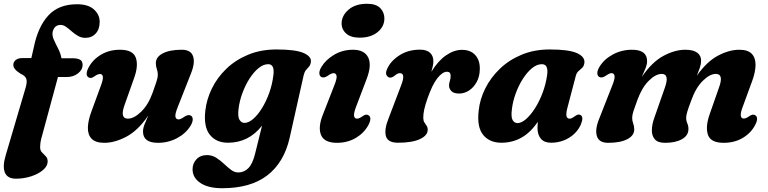

<svg xmlns="http://www.w3.org/2000/svg" viewBox="-32 -743 4066 1017"><path d="M38.5 -398.5Q38.5 -414.5 51.2 -425Q64 -435.5 87 -435.5H134L148 -496.5Q170 -602.5 224.5 -661.5Q279 -720.5 376 -720.5Q435.5 -720.5 465.8 -692.8Q496 -665 496 -627.5Q496 -588.5 475 -565.5Q454 -542.5 420 -542.5Q399 -542.5 381.2 -552.8Q363.5 -563 348.2 -576.5Q333 -590 318.5 -600.5Q304 -611 289 -611Q256 -611 247 -574.5Q243 -556 253 -533.2Q263 -510.5 276 -485.5Q289 -460.5 293.5 -434.5H352.5Q377.5 -434.5 391.5 -427Q405.5 -419.5 405.5 -399.5Q405.5 -373.5 381 -354.2Q356.5 -335 322 -335H275L187 -10Q183 5 181.8 16.8Q180.5 28.5 180.5 37Q180.5 54 190.5 64.2Q200.5 74.5 210.5 84.8Q220.5 95 220.5 112Q220.5 136.5 196 157.5Q171.5 178.5 132.8 191Q94 203.5 52.5 203.5Q7 203.5 -6.2 170.8Q-19.5 138 -1.5 78.5L104 -279.5Q113 -310.5 107 -326.2Q101 -342 78.5 -351.5Q38.5 -376 38.5 -398.5Z M979 -130.5Q988.5 -125 988.8 -110.8Q989 -96.5 978 -78Q953.5 -37 906.8 -11.8Q860 13.5 805 13.5Q725.5 13.5 725.5 -46Q725.5 -63.5 733.8 -84.8Q742 -106 753.5 -131Q698.5 -51 637 -18.8Q575.5 13.5 520.5 13.5Q474 13.5 453.2 -8.2Q432.5 -30 433.5 -67.8Q434.5 -105.5 453 -154.5L503 -291Q515 -323 512.8 -337Q510.5 -351 497.5 -351Q485.5 -351 468 -338.5Q449.5 -324.5 436.5 -333.5Q417 -346.5 437.5 -386Q460 -428 503.8 -453.8Q547.5 -479.5 603.5 -479.5Q671.5 -479.5 687 -438Q702.5 -396.5 678.5 -330L628 -187.5Q601.5 -114.5 645.5 -114.5Q677.5 -114.5 715.2 -150.8Q753 -187 776.5 -252Q790.5 -291 797.2 -312Q804 -333 804 -347Q804 -362.5 798.8 -376.8Q793.5 -391 793.5 -409Q793.5 -441 830 -460.2Q866.5 -479.5 931.5 -479.5Q979.5 -479.5 991 -444Q1002.5 -408.5 978 -350L909.5 -176Q894.5 -139 897.2 -124.8Q900 -110.5 914 -110.5Q925 -110.5 944.5 -124.5Q965 -138.5 979 -130.5Z M1502 -12Q1472.5 117.5 1384 185.8Q1295.5 254 1145 254Q1071 254 1029.5 226.2Q988 198.5 988 153.5Q988 122.5 1008.8 100.5Q1029.5 78.5 1064.5 78.5Q1091 78.5 1112.8 92.2Q1134.5 106 1153.8 124.2Q1173 142.5 1191.5 156.5Q1210 170.5 1230 170.5Q1260.5 170.5 1283.2 148Q1306 125.5 1319.5 70L1356 -77.5Q1285 13 1175.5 13Q1113.5 13 1079.8 -28.8Q1046 -70.5 1055.5 -156Q1062 -216 1090.2 -274Q1118.5 -332 1167 -378.8Q1215.5 -425.5 1282.5 -453.2Q1349.5 -481 1432.5 -481Q1534 -481 1576.8 -462Q1619.5 -443 1614.5 -413.5Q1612 -398 1604.5 -389.8Q1597 -381.5 1589 -372.2Q1581 -363 1576.5 -344.5ZM1231.5 -166Q1226.5 -125 1236.5 -108.5Q1246.5 -92 1263 -92Q1284.5 -92 1308.8 -112.8Q1333 -133.5 1355.2 -169.2Q1377.5 -205 1393.8 -250Q1410 -295 1416 -343.5Q1424 -403 1388.5 -403Q1363 -403 1337.5 -382.2Q1312 -361.5 1289.8 -326.8Q1267.5 -292 1252 -250Q1236.5 -208 1231.5 -166Z M1873 -543.5Q1825.5 -543.5 1801 -566Q1776.5 -588.5 1777.5 -621Q1778.5 -661 1814.5 -692Q1850.5 -723 1912.5 -723Q1960.5 -723 1982.8 -699.5Q2005 -676 2004 -642.5Q2003 -601 1967.2 -572.2Q1931.5 -543.5 1873 -543.5ZM1853.5 -176Q1841 -142.5 1843.5 -128.5Q1846 -114.5 1859 -114.5Q1870.5 -114.5 1888.5 -127.5Q1907 -141 1920 -132.5Q1940 -119.5 1919 -80Q1896.5 -38.5 1852.8 -12.5Q1809 13.5 1753 13.5Q1685.5 13.5 1668.5 -28Q1651.5 -69.5 1678.5 -136.5L1738.5 -290Q1753.5 -327 1750.8 -341.2Q1748 -355.5 1734.5 -355.5Q1723.5 -355.5 1704 -341.5Q1683 -327.5 1669.5 -335.5Q1660 -341 1659.5 -355Q1659 -369 1670 -387.5Q1693 -426.5 1738 -453Q1783 -479.5 1837.5 -479.5Q1898.5 -479.5 1918.5 -438.2Q1938.5 -397 1908.5 -320.5Z M2030 -332.5Q2020.5 -335 2015 -346Q2009.5 -357 2018 -376.5Q2036 -419 2083 -449.5Q2130 -480 2193 -480Q2227.5 -480 2245.5 -463.8Q2263.5 -447.5 2263.5 -418.5Q2263.5 -407 2260.5 -392.8Q2257.5 -378.5 2253 -363Q2288.5 -421 2330.8 -450Q2373 -479 2415.5 -479Q2460.5 -479 2485.5 -451.2Q2510.5 -423.5 2509.5 -377Q2509 -338 2493 -308.8Q2477 -279.5 2452.2 -263.5Q2427.5 -247.5 2400.5 -247.5Q2370.5 -247.5 2358.5 -261Q2346.5 -274.5 2346.5 -288.5Q2346.5 -302 2350.8 -314.5Q2355 -327 2355 -341Q2355 -363 2336 -363Q2311.5 -363 2284.5 -328.5Q2257.5 -294 2232 -220.5Q2219.5 -184.5 2214.8 -161.8Q2210 -139 2210 -119.5Q2210 -104 2215.8 -94.8Q2221.5 -85.5 2227.5 -77Q2233.5 -68.5 2233.5 -55.5Q2233.5 -25.5 2192.2 -6.2Q2151 13 2076.5 13Q2021.5 13 2012 -22.5Q2002.5 -58 2027 -118L2092 -289Q2118.5 -355.5 2086 -355.5Q2074.5 -355.5 2059.5 -343Q2042.5 -329 2030 -332.5Z M2973.5 -172Q2965.5 -141.5 2968.8 -128Q2972 -114.5 2984.5 -114.5Q2992 -114.5 2998.2 -117.8Q3004.5 -121 3014 -128Q3030.5 -140.5 3042.5 -134Q3061.5 -123.5 3044.5 -83Q3025 -39.5 2982.2 -13.2Q2939.5 13 2886 13Q2851 13 2833 -8Q2815 -29 2815 -66Q2815 -82.5 2816.5 -98Q2743 13 2623.5 13Q2561 13 2527.2 -28.5Q2493.5 -70 2503.5 -156.5Q2509.5 -216.5 2538.2 -274.2Q2567 -332 2615.8 -378.8Q2664.5 -425.5 2731 -453.2Q2797.5 -481 2880 -481Q2981.5 -481 3024.2 -461.5Q3067 -442 3063.5 -410.5Q3061 -392.5 3051.8 -383.8Q3042.5 -375 3032.5 -366.5Q3022.5 -358 3018 -341.5ZM2679.5 -165Q2674 -123.5 2683.2 -107.2Q2692.5 -91 2709 -91Q2730 -91 2754.2 -112Q2778.5 -133 2801.5 -169Q2824.5 -205 2841.8 -250.5Q2859 -296 2866 -344.5Q2874.5 -403 2838 -403Q2812 -403 2786 -381.8Q2760 -360.5 2737.8 -325.8Q2715.5 -291 2700 -249Q2684.5 -207 2679.5 -165Z M3434 -119.5 3490 -279.5Q3515.5 -351.5 3473 -351.5Q3441 -351.5 3404.8 -315.5Q3368.5 -279.5 3345 -215.5Q3330.5 -176.5 3323.5 -155Q3316.5 -133.5 3316.5 -119Q3316.5 -103 3322 -89Q3327.5 -75 3327.5 -57.5Q3327.5 -25 3290.8 -5.8Q3254 13.5 3189 13.5Q3140.5 13.5 3129.5 -22.5Q3118.5 -58.5 3143 -117L3211 -290Q3226 -327 3223.2 -341.2Q3220.5 -355.5 3207 -355.5Q3196 -355.5 3176.5 -341.5Q3155.5 -327.5 3142 -335.5Q3132.5 -341 3132 -355Q3131.5 -369 3142.5 -387.5Q3167 -429 3213.8 -454.2Q3260.5 -479.5 3315.5 -479.5Q3395.5 -479.5 3395.5 -419.5Q3395.5 -402 3387 -380.8Q3378.5 -359.5 3367.5 -335.5Q3421.5 -414.5 3482 -447Q3542.5 -479.5 3598 -479.5Q3640 -479.5 3661 -464Q3682 -448.5 3681.5 -421.5Q3681.5 -403.5 3674.8 -383.5Q3668 -363.5 3659 -342Q3711.5 -416.5 3770.8 -448Q3830 -479.5 3884 -479.5Q3930.5 -479.5 3950.8 -457.2Q3971 -435 3970 -397Q3969 -359 3951.5 -312L3902 -177Q3889.5 -144 3892 -129.5Q3894.5 -115 3907.5 -115Q3920 -115 3936.5 -127.5Q3956 -141 3968.5 -132.5Q3988.5 -119.5 3967.5 -80Q3945.5 -38 3901.8 -12.2Q3858 13.5 3801.5 13.5Q3732.5 13.5 3718 -28.8Q3703.5 -71 3727 -138L3776.5 -279.5Q3803 -351.5 3759.5 -351.5Q3727.5 -351.5 3690.2 -314.5Q3653 -277.5 3629.5 -211Q3614.5 -172 3608.5 -151.5Q3602.5 -131 3602.5 -119.5Q3602.5 -103 3608.8 -89Q3615 -75 3614.5 -58Q3614 -25 3580.2 -5.8Q3546.5 13.5 3490 13.5Q3453 13.5 3436.8 -4.8Q3420.5 -23 3420.8 -53.2Q3421 -83.5 3434 -119.5Z"/></svg>

Font: Fraunces 9pt Soft
Style: Bold Italic
Weight: 700
Italic angle: -16°
Version: Version 1.000;[b76b70a41]